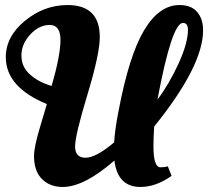

<svg xmlns="http://www.w3.org/2000/svg" viewBox="-20 -730 826 762"><path d="M433 -165Q436 -216 450 -287Q492 -510 552 -610Q612 -710 692 -710Q739 -710 762.5 -682.5Q786 -655 786 -610Q786 -468 592 -228Q589 -189 589 -149Q589 -66 617 -66Q634 -66 646 -70L661 -32Q599 12 537 12Q447 12 434 -93Q314 12 229 12Q178 12 146.5 -19.5Q115 -51 115 -111Q115 -146 138.5 -224.5Q162 -303 166 -317Q3 -384 3 -503Q3 -585 79 -647.5Q155 -710 248 -710Q376 -710 376 -583Q376 -516 327 -354.5Q278 -193 278 -148.5Q278 -104 319.5 -104Q361 -104 433 -165ZM185 -389Q220 -511 220 -571Q220 -631 177.5 -631Q135 -631 100 -593Q65 -555 65 -509.5Q65 -464 100 -433.5Q135 -403 185 -389ZM726 -612Q726 -639 706 -639Q662 -639 605 -335Q650 -394 688 -476.5Q726 -559 726 -612Z"/></svg>

Font: Oleo Script Swash Caps
Style: Regular
Weight: 400
Designer: Soytutype
Foundry: Soytutype
Version: Version 1.002